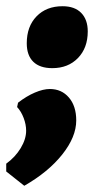

<svg xmlns="http://www.w3.org/2000/svg" viewBox="-50 -475 302 617"><path d="M110 -189Q148 -189 171.5 -161.5Q195 -134 195 -88Q195 -35 150 21.5Q105 78 28 122L-30 76V51Q-1 30 16.5 1Q34 -28 34 -55Q34 -75 26 -96Q18 -117 5 -131L8 -145Q35 -166 62 -177.5Q89 -189 110 -189ZM36 -336Q36 -390 67.5 -422.5Q99 -455 151 -455Q190 -455 211 -433.5Q232 -412 232 -374Q232 -321 200.5 -288.5Q169 -256 118 -256Q78 -256 57 -276.5Q36 -297 36 -336Z"/></svg>

Font: Alegreya Black
Style: Italic
Weight: 900
Italic angle: -7°
Designer: Juan Pablo del Peral
Foundry: Huerta Tipografica
Version: Version 2.007; ttfautohint (v1.6)